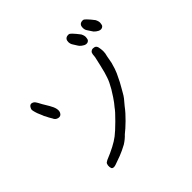

<svg xmlns="http://www.w3.org/2000/svg" viewBox="-213 -1008 1426 1426"><g transform="rotate(-45 500.0 -295.0)"><path d="M106.4 -590.8Q118.2 -599.6 135.7 -590.8Q142.6 -587.9 149.9 -578.1Q157.2 -568.4 173.8 -536.1Q185.5 -514.6 204.1 -485.4Q239.3 -425.8 222.7 -394.5Q210.9 -372.1 186.5 -377.4Q162.1 -382.8 153.3 -406.2Q137.7 -430.7 128.9 -451.2Q120.1 -464.8 118.2 -473.6Q115.2 -481.4 107.4 -499Q101.6 -510.7 95.7 -531.2Q89.8 -551.8 89.8 -559.6Q89.8 -566.4 95.2 -576.7Q100.6 -586.9 106.4 -590.8ZM666 -761.7Q679.7 -764.6 689.5 -758.8Q699.2 -752.9 723.6 -723.6Q735.4 -710 746.1 -695.3Q757.8 -671.9 756.3 -656.7Q754.9 -641.6 752 -633.8Q748 -626 739.3 -621.6Q730.5 -617.2 719.7 -619.1Q706.1 -621.1 689.5 -633.8Q672.9 -646.5 668 -657.2Q660.2 -668 648.4 -688.5Q638.7 -702.1 637.7 -722.7Q637.7 -755.9 666 -761.7ZM816.4 -761.7Q830.1 -764.6 839.4 -758.8Q848.6 -752.9 874 -723.6Q885.7 -710 896.5 -695.3Q908.2 -671.9 906.7 -656.7Q905.3 -641.6 902.3 -633.8Q898.4 -626 889.2 -621.6Q879.9 -617.2 870.1 -619.1Q856.4 -621.1 839.8 -633.8Q823.2 -646.5 818.4 -657.2Q810.5 -668 797.9 -688.5Q788.1 -702.1 788.1 -722.7Q788.1 -755.9 816.4 -761.7ZM720.7 -558.6Q733.4 -563.5 748.5 -559.1Q763.7 -554.7 768.6 -536.1Q773.4 -514.6 773.9 -493.2Q774.4 -471.7 766.6 -445.3Q761.7 -415 755.9 -387.7Q741.2 -333 728.5 -305.7Q693.4 -230.5 676.8 -205.1Q662.1 -180.7 654.3 -166Q640.6 -139.6 597.7 -91.8Q567.4 -50.8 523.9 -8.3Q480.5 34.2 450.2 57.6Q424.8 85 390.6 106.4Q349.6 128.9 309.6 144.5Q255.9 163.1 244.1 168Q219.7 176.8 208 169.9Q200.2 166 198.2 148.9Q196.3 131.8 202.1 118.2Q205.1 112.3 209 109.4Q212.9 106.4 223.6 100.6Q330.1 57.6 384.8 15.6Q414.1 -6.8 468.3 -60.5Q522.5 -114.3 537.1 -136.7Q559.6 -162.1 584 -199.2Q603.5 -228.5 616.2 -250Q644.5 -298.8 655.3 -332Q668 -366.2 682.6 -430.7Q690.4 -460.9 699.2 -503.9Q701.2 -535.2 705.6 -544.4Q710 -553.7 720.7 -558.6Z"/></g></svg>

Font: JasonHandwriting4
Style: Regular
Weight: 400
Version: Version 1.01.21